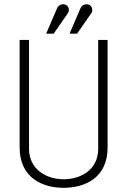

<svg xmlns="http://www.w3.org/2000/svg" viewBox="-20 -892 606 919"><path d="M74 -701V-186C74 -39 186 7 285 7C384 7 495 -39 495 -186V-701H450V-180C450 -81 369 -34 285 -34C202 -34 119 -81 119 -180V-701ZM313 -731H349L417 -829C426 -842 422 -864 404 -870C388 -875 372 -868 365 -852ZM201 -731H237L305 -829C314 -842 310 -864 292 -870C276 -875 260 -868 253 -852Z"/></svg>

Font: Advent Pro
Style: Light
Weight: 300
Designer: Andreas Kalpakidis
Foundry: Andreas Kalpakidis
Version: Version 2.002 2007